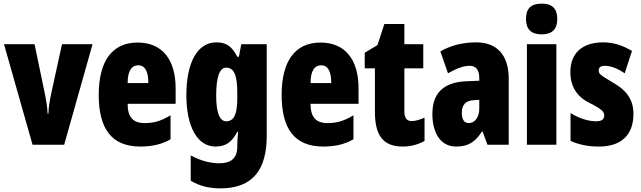

<svg xmlns="http://www.w3.org/2000/svg" viewBox="-20 -796 3528 1056"><path d="M159 0H333L489 -553H321L262 -283C253 -242 247 -204 246 -170H242C240 -211 234 -246 226 -284L170 -553H2Z M737 -562C596 -562 523 -459 523 -274C523 -90 592 10 752 10C816 10 870 -2 918 -30V-162C867 -131 827 -119 776 -119C712 -119 682 -151 682 -225H946V-310C946 -472 869 -562 737 -562ZM741 -437C774 -437 796 -409 796 -339H682C682 -411 707 -437 741 -437Z M1170 -563C1066 -563 1005 -453 1005 -272C1005 -99 1066 10 1165 10C1222 10 1255 -14 1285 -71H1290C1287 -51 1285 -17 1285 5V11C1285 78 1246 102 1187 102C1138 102 1088 90 1029 59V198C1076 226 1127 240 1192 240C1371 240 1447 137 1447 -49V-553H1307L1294 -484H1285C1254 -544 1222 -563 1170 -563ZM1223 -424C1267 -424 1285 -384 1285 -285V-256C1285 -168 1267 -129 1224 -129C1188 -129 1169 -176 1169 -270C1169 -375 1189 -424 1223 -424Z M1743 -562C1602 -562 1529 -459 1529 -274C1529 -90 1598 10 1758 10C1822 10 1876 -2 1924 -30V-162C1873 -131 1833 -119 1782 -119C1718 -119 1688 -151 1688 -225H1952V-310C1952 -472 1875 -562 1743 -562ZM1747 -437C1780 -437 1802 -409 1802 -339H1688C1688 -411 1713 -437 1747 -437Z M2244 -130C2217 -130 2204 -148 2204 -184V-420H2308V-553H2204V-664H2094L2056 -548L1986 -506V-420H2042V-182C2042 -52 2086 10 2195 10C2240 10 2279 -1 2315 -21V-149C2288 -137 2264 -130 2244 -130Z M2599 -563C2523 -563 2456 -545 2402 -513L2444 -393C2493 -421 2531 -434 2563 -434C2599 -434 2616 -411 2616 -366V-352L2544 -349C2423 -344 2358 -287 2358 -169C2358 -79 2394 10 2489 10C2558 10 2595 -17 2631 -73H2634L2661 0H2778V-363C2778 -498 2709 -563 2599 -563ZM2586 -245 2616 -247V-198C2616 -151 2591 -119 2559 -119C2533 -119 2520 -138 2520 -176C2520 -220 2542 -243 2586 -245Z M2959 -776C2899 -776 2873 -748 2873 -691C2873 -635 2902 -607 2959 -607C3016 -607 3045 -635 3045 -691C3045 -747 3019 -776 2959 -776ZM3040 -553H2878V0H3040Z M3464 -170C3464 -255 3418 -304 3351 -342C3280 -384 3273 -390 3273 -408C3273 -426 3284 -434 3307 -434C3345 -434 3383 -415 3416 -393L3456 -516C3403 -547 3354 -563 3297 -563C3182 -563 3117 -503 3117 -400C3117 -322 3152 -265 3220 -231C3297 -193 3303 -179 3303 -161C3303 -138 3288 -129 3258 -129C3208 -129 3158 -150 3118 -174V-21C3169 2 3221 10 3275 10C3394 10 3464 -51 3464 -170Z"/></svg>

Font: Noto Sans Devanagari ExtraCondensed Black
Style: Regular
Weight: 900
Width: 2
Designer: Jelle Bosma - Monotype Design Team
Foundry: Monotype Imaging Inc.
Version: Version 2.004